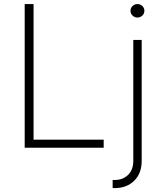

<svg xmlns="http://www.w3.org/2000/svg" viewBox="-20 -748 828 972"><path d="M105 0V-727.5H149.9V-41H504.9V0ZM654.8 -545.9H697.3V65.9Q697.3 129.9 659.4 167Q621.6 204.1 562 204.1H550.3V163.1H561.5Q601.6 163.1 628.2 137.5Q654.8 111.8 654.8 65.9ZM675.8 -659.2Q661.6 -659.2 651.1 -669.2Q640.6 -679.2 640.6 -693.4Q640.6 -707.5 651.1 -717.5Q661.6 -727.5 675.8 -727.5Q690.4 -727.5 700.7 -717.5Q710.9 -707.5 710.9 -693.4Q710.9 -679.2 700.7 -669.2Q690.4 -659.2 675.8 -659.2Z"/></svg>

Font: Inter Extra Light
Style: Regular
Weight: 200
Designer: Rasmus Andersson
Foundry: rsms
Version: Version 4.000;git-3c8e0fc